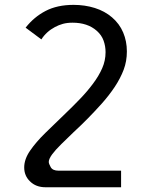

<svg xmlns="http://www.w3.org/2000/svg" viewBox="-20 -581 642 809"><path d="M171.9 208Q131.3 208 106.4 183.1Q82 159.7 82 124.5Q82 89.8 106.7 54Q131.3 18.1 170.7 -20.5Q210 -59.1 253.4 -100.6Q287.1 -132.8 317.1 -164.1Q347.2 -195.3 371.6 -228Q396.5 -261.2 410.6 -293.5Q424.8 -325.7 424.8 -361.3Q424.8 -386.2 416.5 -409.7Q408.2 -433.1 387.7 -451.2Q349.1 -485.4 285.6 -485.4Q262.7 -485.4 245.1 -480.5Q227.5 -475.6 211.9 -467.3Q175.3 -447.8 154.3 -415L87.9 -464.4Q123 -509.3 172.1 -534.9Q221.2 -560.5 290 -560.5Q337.4 -560.5 379.4 -547.4Q421.4 -534.2 452.1 -507.8Q483.4 -481 499 -444.1Q514.6 -407.2 514.6 -364.3Q514.6 -322.8 501 -286.9Q487.3 -251 463.4 -214.8Q438.5 -177.7 409.2 -145Q379.9 -112.3 350.1 -82Q340.8 -72.3 322.8 -54.9Q304.7 -37.6 290 -23.9Q263.7 1.5 238.5 26.1Q213.4 50.8 199.7 69.3Q185.5 88.9 185.5 101.1Q185.5 108.9 193.8 123.5Q202.1 138.2 227.1 138.2H490.2V208Z"/></svg>

Font: Vazir Code Hack
Style: Code-Hack
Weight: 400
Foundry: DejaVu fonts team - Redesigned by Saber Rastikerdar
Version: Version 1.1.2